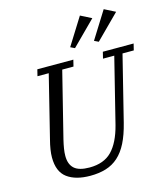

<svg xmlns="http://www.w3.org/2000/svg" viewBox="-136 -1052 1022 1169"><g transform="rotate(-15 375.0 -467.5)"><path d="M288 12Q196 12 143 -27Q90 -66 90 -156Q90 -201 107 -266L204 -657H133L143 -698H370L360 -657H289L186 -244Q179 -215 175 -190Q171 -165 171 -144Q171 -91 200.5 -64.5Q230 -38 296 -38Q387 -38 437.5 -90Q488 -142 515 -247L617 -657H546L556 -698H750L740 -657H669L567 -247Q549 -175 524 -125.5Q499 -76 465 -45.5Q431 -15 387 -1.5Q343 12 288 12ZM371 -776 478 -947 547 -912 398 -763ZM521 -776 628 -947 697 -912 548 -763Z"/></g></svg>

Font: IBM Plex Serif
Style: Italic
Weight: 400
Italic angle: -14°
Designer: Mike Abbink, Paul van der Laan, Pieter van Rosmalen
Foundry: Bold Monday
Version: Version 3.001